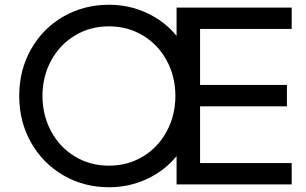

<svg xmlns="http://www.w3.org/2000/svg" viewBox="-20 -777 1288 809"><path d="M61 -373Q61 -482 111 -570Q161 -658 247.5 -707.5Q334 -757 439 -757Q524 -757 598.5 -722.5Q673 -688 724 -626V-745H1209V-655H823V-419H1189V-329H823V-90H1209V0H724V-119Q673 -57 598.5 -22.5Q524 12 439 12Q334 12 247.5 -38Q161 -88 111 -176Q61 -264 61 -373ZM439 -79Q519 -79 583 -118Q647 -157 683 -224.5Q719 -292 719 -373Q719 -454 683 -521Q647 -588 583 -627Q519 -666 439 -666Q359 -666 295 -627Q231 -588 195 -521Q159 -454 159 -373Q159 -292 195 -224.5Q231 -157 295 -118Q359 -79 439 -79Z"/></svg>

Font: BLUETTI 2.0 Normal
Style: Normal
Weight: 400
Designer: Stijn de Vries
Foundry: tokotype
Version: Version 2.005;October 31, 2023;FontCreator 14.0.0.2814 64-bi